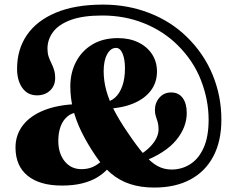

<svg xmlns="http://www.w3.org/2000/svg" viewBox="-20 -804 1036 847"><path d="M660.5 23.4Q753.4 23.4 819.6 -12Q885.9 -47.4 921.2 -114.5Q956.6 -181.6 956.6 -276.3Q956.6 -380.5 917.8 -474.4Q879 -568.4 803.5 -641.9Q733.5 -710 638.3 -746.8Q543.1 -783.7 434.8 -783.7Q312 -783.7 227.4 -748.5Q142.7 -713.4 99 -649.9Q55.3 -586.4 55.3 -500.4Q55.3 -449 78.5 -416.2Q101.7 -383.4 143.2 -383.4Q178.4 -383.4 200.8 -404.6Q223.3 -425.7 223.3 -459.1Q223.3 -480.9 218.2 -496.6Q213.2 -512.3 206.3 -525.9Q199.5 -539.6 194.4 -554.5Q189.4 -569.4 189.4 -589.2Q189.4 -629.7 214.1 -662.9Q238.8 -696.2 292.1 -715.9Q345.4 -735.6 431.3 -735.6Q530.7 -735.6 616.3 -701Q701.9 -666.3 763.9 -604.6Q833.8 -535.3 867 -449Q900.3 -362.7 900.3 -275.9Q900.3 -201 878.4 -152.2Q856.5 -103.5 819.3 -79.8Q782.1 -56.1 736.5 -56.1Q703.6 -56.1 674.9 -71.6Q646.3 -87.1 614.7 -123.4Q583.2 -159.8 541.5 -221.9Q505.8 -274 482.8 -319.1Q459.9 -364.2 448.6 -406.1Q437.3 -448 437.3 -490.5Q437.3 -536.6 452.7 -564.6Q468.1 -592.7 491.9 -592.7Q510.2 -592.7 520.7 -567.6Q531.3 -542.4 531.3 -502.5Q531.3 -457.7 519.7 -424.8Q508.1 -391.9 487.4 -373.3Q466.7 -354.8 439 -352.7L445.9 -324.1Q516.3 -326.3 567 -347.1Q617.7 -367.8 645.1 -404Q672.5 -440.1 672.5 -488.5Q672.5 -531.6 650.8 -564.8Q629.1 -598.1 590.2 -617Q551.4 -635.9 500.1 -635.9Q434.2 -635.9 387.3 -607.7Q340.5 -579.5 315.4 -531.3Q290.2 -483.1 290.2 -422.9Q290.2 -371.2 302.6 -321.9Q315 -272.5 339.4 -222.7Q363.8 -172.8 399.9 -119.2Q432.4 -70.3 470.1 -38.7Q507.7 -7.1 554.5 8.1Q601.2 23.4 660.5 23.4ZM593.9 -118.6 609.9 -90.2Q710.7 -129.3 757.2 -185.7Q803.8 -242.1 803.8 -305.4Q803.8 -347.8 785.8 -372Q767.9 -396.2 735.1 -396.2Q703.3 -396.2 683.3 -373.3Q663.4 -350.4 663.4 -318.6Q663.4 -303.2 667.4 -291.4Q671.4 -279.7 675.4 -266.3Q679.5 -252.9 679.5 -233.6Q679.5 -215.1 670.4 -195.7Q661.4 -176.2 642.5 -156.7Q623.7 -137.3 593.9 -118.6ZM324.7 -309V-344.9Q236.5 -342.4 174.8 -317.8Q113 -293.2 80.7 -250.9Q48.4 -208.6 48.4 -153.5Q48.4 -72.3 101.8 -28.8Q155.2 14.6 253 14.6Q302.7 14.6 341 5.3Q379.2 -4 407.7 -20.9Q436.1 -37.8 456.6 -60.7L431.9 -96.9Q410.8 -77.1 389.1 -67.4Q367.4 -57.8 339.2 -57.8Q293.5 -57.8 265.3 -92.5Q237.2 -127.3 237.2 -182.9Q237.2 -218 247.1 -245.4Q257.1 -272.9 276.7 -289.6Q296.3 -306.3 324.7 -309Z"/></svg>

Font: Fraunces
Style: Regular
Weight: 900
Version: Version 1.000;[b76b70a41]